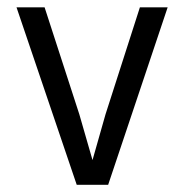

<svg xmlns="http://www.w3.org/2000/svg" viewBox="-20 -514 512 534"><path d="M25.9 -493.7H104L200.7 -195.8L237.3 -68.8L273.4 -195.8L369.1 -493.7H446.3L280.8 0H193.4Z"/></svg>

Font: Metrophobic
Style: Regular
Weight: 400
Designer: vernon adams
Foundry: vernon adams
Version: Version 1.000